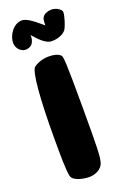

<svg xmlns="http://www.w3.org/2000/svg" viewBox="-143 -767 538 824"><g transform="rotate(-20 126.0 -354.5)"><path d="M208 -720C190 -720 167 -713 162 -693C161 -689 160 -680 160 -670V-665C126 -694 95 -720 72 -720C32 -720 4 -674 4 -642C4 -613 28 -596 44 -596C62 -596 76 -604 81 -618C85 -626 87 -637 86 -648C108 -623 135 -592 164 -592C202 -592 226 -610 232 -623C238 -634 252 -673 252 -693C252 -704 230 -720 208 -720ZM127 -535C104 -535 78 -528 59 -514C40 -500 30 -377 30 -196C30 -121 30 -52 37 -22C42 0 85 11 116 11C138 11 174 0 182 -32C189 -60 190 -95 190 -274C190 -486 187 -513 181 -519C169 -531 149 -535 127 -535Z"/></g></svg>

Font: Manosque
Style: Regular
Weight: 400
Designer: Ariel Martín Pérez
Foundry: Ariel Martín Pérez
Version: Version 1.005;hotconv 1.0.109;makeotfexe 2.5.65596